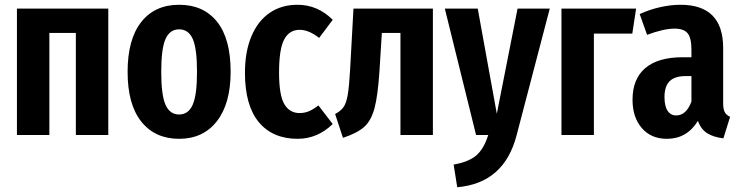

<svg xmlns="http://www.w3.org/2000/svg" viewBox="-20 -566 3105 805"><path d="M298 0V-428H187V0H51V-530H434V0Z M947 -265Q947 -132 889.5 -58Q832 16 731 16Q630 16 572.5 -56Q515 -128 515 -265Q515 -401 572 -473.5Q629 -546 731 -546Q833 -546 890 -475Q947 -404 947 -265ZM656 -265Q656 -167 674 -126.5Q692 -86 731 -86Q770 -86 788 -127Q806 -168 806 -265Q806 -363 788 -403Q770 -443 731 -443Q692 -443 674 -402.5Q656 -362 656 -265Z M1375 -483 1318 -407Q1275 -441 1236 -441Q1193 -441 1171.5 -400.5Q1150 -360 1150 -262Q1150 -167 1172 -129.5Q1194 -92 1236 -92Q1257 -92 1275 -99.5Q1293 -107 1315 -124L1375 -46Q1311 16 1228 16Q1123 16 1065 -54Q1007 -124 1007 -261Q1007 -349 1034 -413.5Q1061 -478 1110.5 -512Q1160 -546 1227 -546Q1312 -546 1375 -483Z M1795 -530V0H1659V-428H1581L1571 -268Q1564 -163 1550 -111.5Q1536 -60 1507 -34Q1478 -8 1418 12L1385 -88Q1408 -100 1420 -116.5Q1432 -133 1438 -168.5Q1444 -204 1448 -276L1462 -530Z M2146 1Q2094 202 1897 219L1882 124Q1945 113 1977 85.5Q2009 58 2027 0H1976L1845 -530H1983L2063 -89L2150 -530H2285Z M2470 0H2334V-530H2647L2631 -425H2470Z M3041 -76 3013 14Q2971 9 2945 -7.5Q2919 -24 2906 -59Q2860 16 2776 16Q2710 16 2671 -29Q2632 -74 2632 -148Q2632 -235 2685.5 -280.5Q2739 -326 2842 -326H2879V-358Q2879 -407 2863 -426.5Q2847 -446 2808 -446Q2763 -446 2693 -420L2662 -507Q2703 -526 2748 -536Q2793 -546 2833 -546Q3012 -546 3012 -365V-134Q3012 -108 3018.5 -96Q3025 -84 3041 -76ZM2879 -140V-247H2855Q2809 -247 2787.5 -225.5Q2766 -204 2766 -159Q2766 -121 2779 -101.5Q2792 -82 2815 -82Q2857 -82 2879 -140Z"/></svg>

Font: Fira Sans Extra Condensed SemiBold
Style: Regular
Weight: 600
Width: 1
Designer: Carrois Corporate & Edenspiekermann AG
Foundry: Carrois Corporate GbR & Edenspiekermann AG
Version: Version 4.203